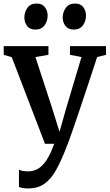

<svg xmlns="http://www.w3.org/2000/svg" viewBox="-20 -812 619 1084"><path d="M138.5 252Q122 252 108.5 249.5Q95 247 87 243.5V146Q93.5 150 108 152.8Q122.5 155.5 137.5 155.5Q160 155.5 180 147.8Q200 140 218.2 122.2Q236.5 104.5 253.2 74.5Q270 44.5 286 0H234L46.5 -489L1 -502.5V-551.5H253.5V-502.5L180 -490L275.5 -198L316 -67.5L353 -198.5L440 -490L375 -502.5V-551.5H578.5V-502.5L528.5 -490Q501.5 -407 477.2 -334.2Q453 -261.5 432.8 -201.5Q412.5 -141.5 397 -96.2Q381.5 -51 371.2 -22.8Q361 5.5 357 14.5Q327.5 91.5 298.5 144.5Q269.5 197.5 231.8 224.8Q194 252 138.5 252ZM178.5 -645Q149 -645 133.2 -665.2Q117.5 -685.5 117.5 -713Q117.5 -744 135 -768Q152.5 -792 186.5 -792H187.5Q217.5 -792 233.2 -771.8Q249 -751.5 249 -724Q249 -693 231.5 -669Q214 -645 179.5 -645ZM395.5 -645Q365.5 -645 349.8 -665.2Q334 -685.5 334 -713Q334 -744 351.8 -768Q369.5 -792 403.5 -792H404.5Q434.5 -792 450 -771.8Q465.5 -751.5 465.5 -724Q465.5 -693 448.2 -669Q431 -645 396.5 -645Z"/></svg>

Font: Merriweather 28pt SemiBold
Style: Regular
Weight: 600
Version: Version 2.100